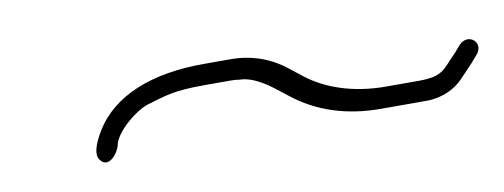

<svg xmlns="http://www.w3.org/2000/svg" viewBox="-28 -423 719 274"><g transform="rotate(-10 331.5 -286.0)"><path d="M266.8 -313H305.2C310 -313 314.3 -312.7 318.2 -312C331 -312 346.4 -305.3 364.2 -292L383.5 -277C417.9 -249.7 460.1 -236 510.2 -236H579.8C600.6 -237.5 617.5 -245.1 630.5 -259C636.1 -265 642.1 -271.3 648.5 -278L657.1 -288C671.6 -304 650.5 -322 635.9 -306L627.3 -296C608 -277.5 606.9 -266 570.6 -266H522.1C474.3 -266 435.7 -280.3 409.9 -300L390.7 -315C367.5 -333.7 340.6 -343 309.9 -343H271.5C196.6 -343 139.2 -320.9 111.2 -275C99.6 -255.9 96.2 -242.6 101 -235.1C110.6 -220.1 125.8 -234.7 130.4 -249C133.7 -269.4 167.1 -295.2 183.5 -300C209.6 -307.6 222 -313 266.8 -313Z"/></g></svg>

Font: MewTooHand
Style: WideIta
Weight: 400
Designer: Mew Too, Robert Jablonski
Version: Version 0.77